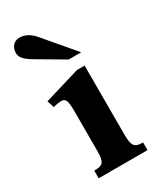

<svg xmlns="http://www.w3.org/2000/svg" viewBox="-145 -587 528 637"><g transform="rotate(-30 118.5 -268.0)"><path d="M37.6 0V-29.3Q50.8 -29.3 58.8 -31.5Q66.9 -33.7 71.3 -39.3Q75.7 -44.9 77.4 -55.2Q79.1 -65.4 79.1 -81.5V-234.4Q79.1 -263.7 74.7 -273.9Q70.3 -284.2 58.6 -284.2Q52.2 -284.2 43 -282.7Q33.7 -281.2 26.9 -278.8L18.1 -306.2L154.8 -347.2H184.1V-81.1Q184.1 -64.9 186 -54.9Q188 -44.9 192.6 -39.1Q197.3 -33.2 205.1 -31.2Q212.9 -29.3 224.6 -29.3V0ZM148.4 -391.1 43.9 -452.6Q25.4 -463.9 16.4 -474.1Q7.3 -484.4 7.3 -497.1Q7.3 -513.2 16.8 -524.4Q26.4 -535.6 43 -535.6Q57.6 -535.6 71.5 -528.6Q85.4 -521.5 98.1 -506.8L196.3 -391.1Z"/></g></svg>

Font: Scheherazade
Style: Bold
Weight: 700
Version: Version 2.100 (build 932/914)